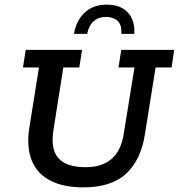

<svg xmlns="http://www.w3.org/2000/svg" viewBox="-20 -798 771 828"><path d="M339 10Q252 10 195.5 -20Q139 -50 116.5 -107Q94 -164 106 -244L148 -507H79L91 -583H334L322 -507H253L211 -240Q197 -157 231 -117Q265 -77 349 -77Q420 -77 461.5 -113Q503 -149 514 -223L560 -507H491L503 -583H731L720 -507H651L605 -219Q588 -109 524.5 -49.5Q461 10 339 10ZM299 -652Q309 -710 345.5 -744Q382 -778 440 -778Q483 -778 510.5 -761Q538 -744 550 -715Q562 -686 559 -652H503Q506 -690 487.5 -707.5Q469 -725 437 -725Q405 -725 384 -706.5Q363 -688 356 -652Z"/></svg>

Font: Rokkitt SemiBold Medium
Style: Italic
Weight: 500
Italic angle: -9°
Version: Version 3.103